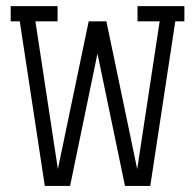

<svg xmlns="http://www.w3.org/2000/svg" viewBox="-20 -610 640 630"><path d="M585 -540H555.2L473.1 0H390.1L299.8 -434.1L210 0H127L44.9 -540H15.1V-589.8H168.9V-540H96.2L169.9 -55.2L271 -540H329.1L430.2 -55.2L503.9 -540H431.2V-589.8H585Z"/></svg>

Font: Compagnon Roman
Style: Regular
Weight: 400
Designer: Juliette Duhe, Lea Pradine
Foundry: Velvetyne Type Foundry
Version: Version 1.000;PS 001.000;hotconv 1.0.88;makeotf.lib2.5.64775